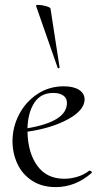

<svg xmlns="http://www.w3.org/2000/svg" viewBox="-20 -751 405 783"><path d="M346 -55Q349 -55 352.5 -52Q356 -49 354 -46Q288 12 207 12Q151 12 111 -14Q71 -40 51 -83Q31 -126 31 -175Q31 -233 58 -284.5Q85 -336 132.5 -367.5Q180 -399 240 -399Q280 -399 302.5 -384.5Q325 -370 325 -345Q324 -301 257 -264.5Q190 -228 92 -214Q94 -127 132.5 -74.5Q171 -22 242 -22Q268 -22 295 -30Q322 -38 344 -55ZM92 -228Q253 -255 253 -331Q253 -351 238 -361.5Q223 -372 197 -372Q146 -372 120 -332Q94 -292 92 -228ZM127 -727Q126 -731 136 -731Q150 -731 167.5 -726Q185 -721 186 -716L223 -476Q224 -474 219.5 -473Q215 -472 215 -475Z"/></svg>

Font: Cormorant Upright
Style: Regular
Weight: 400
Designer: Christian Thalmann (Catharsis Fonts)
Foundry: Catharsis Fonts
Version: Version 3.302